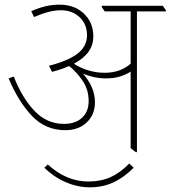

<svg xmlns="http://www.w3.org/2000/svg" viewBox="-20 -647 731 823"><path d="M260 -89Q175 -89 117 -150Q59 -211 17 -311L39 -319Q75 -227 128 -171.5Q181 -116 254 -116Q304 -116 332 -142.5Q360 -169 360 -213Q360 -263 334 -301Q308 -339 276 -364Q245 -350 203 -339L190 -365Q274 -387 313.5 -418Q353 -449 353 -496Q353 -543 321.5 -573Q290 -603 241 -603Q215 -603 186.5 -595.5Q158 -588 126 -574L114 -599Q145 -613 174.5 -620Q204 -627 235 -627Q306 -627 347 -581Q380 -545 380 -491Q380 -455 360 -426Q340 -397 297 -374Q323 -356 358 -345.5Q393 -335 428 -335Q496 -335 540 -374V-598H429L416 -617V-622H678L691 -603V-598H567V5H562L540 -12V-340Q520 -327 494 -319Q468 -311 434 -311Q408 -311 383 -316.5Q358 -322 336 -331Q387 -273 387 -208Q387 -156 352 -122.5Q317 -89 260 -89ZM365 156Q313 156 262 134Q211 112 170 72L185 58Q264 131 359 131Q412 131 453.5 112.5Q495 94 534 54L553 72Q510 115 464.5 135.5Q419 156 365 156Z"/></svg>

Font: Noto Serif Devanagari Thin
Style: Regular
Weight: 100
Designer: Universal Thirst, Indian Type Foundry and the Monotype Design Team
Foundry: Monotype Imaging Inc.
Version: Version 2.004; ttfautohint (v1.8.4.7-5d5b)